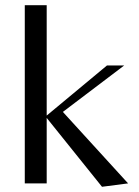

<svg xmlns="http://www.w3.org/2000/svg" viewBox="-20 -703 533 736"><path d="M371 13 159 -251V0H75V-683H159V-260L390 -452H456L221 -274L471 0Z"/></svg>

Font: Belleza
Style: Regular
Weight: 400
Designer: Eduardo Rodriguez Tunni
Foundry: Eduardo Rodriguez Tunni
Version: Version 1.003; ttfautohint (v1.8.4.7-5d5b)